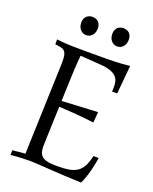

<svg xmlns="http://www.w3.org/2000/svg" viewBox="-159 -949 836 1047"><g transform="rotate(20 259.0 -425.5)"><path d="M394 -320.8Q364.7 -324.7 334.7 -327.6Q304.7 -330.6 277.3 -332.5Q250 -334.5 227.3 -335.7Q204.6 -336.9 189.9 -337.9Q188 -279.3 186 -231Q185.1 -210.4 184.6 -189.9Q184.1 -169.4 183.3 -152.1Q182.6 -134.8 182.4 -122.6Q182.1 -110.4 182.1 -106Q182.1 -80.6 189 -65.4Q195.8 -50.3 209.7 -42.5Q223.6 -34.7 244.1 -32.2Q264.6 -29.8 292 -29.8Q331.1 -29.8 358.6 -34.7Q386.2 -39.6 405.5 -52.7Q424.8 -65.9 437 -89.1Q449.2 -112.3 457 -148.9H487.8Q485.8 -135.7 481.9 -115.7Q478 -95.7 472.4 -73.5Q466.8 -51.3 459.2 -29.3Q451.7 -7.3 442.9 9.8Q391.1 8.3 344 5.6Q296.9 2.9 258.1 0.5Q219.2 -2 190.4 -3.9Q161.6 -5.9 147 -5.9Q122.1 -5.9 94.2 -4.9Q66.4 -3.9 29.8 0L30.8 -27.8Q43.5 -28.8 53.2 -29.8Q63 -30.8 71.3 -31.7Q79.6 -32.7 87.4 -33.2Q95.2 -33.7 104 -34.2Q108.9 -177.2 112.8 -293Q114.3 -342.3 116 -390.4Q117.7 -438.5 119.1 -477.5Q120.6 -516.6 121.3 -543Q122.1 -569.3 122.1 -575.2Q122.1 -597.2 119.4 -610.6Q116.7 -624 110.8 -631.6Q105 -639.2 95.7 -642.6Q86.4 -646 73.2 -647.9L53.2 -650.9V-679.2Q66.9 -677.2 87.9 -675.3Q106 -673.8 133.3 -672.9Q160.6 -671.9 200.2 -671.9H317.9Q337.4 -671.9 356 -672.1Q374.5 -672.4 393.6 -673.1Q412.6 -673.8 433.1 -675.3Q453.6 -676.8 477.1 -679.2L461.9 -514.2H432.1Q432.6 -523.9 432.9 -529.5Q433.1 -535.2 433.1 -538.3Q433.1 -541.5 433.1 -542.7Q433.1 -543.9 433.1 -544.9Q433.1 -561 429 -575.7Q424.8 -590.3 412.8 -601.8Q400.9 -613.3 379.6 -620.8Q358.4 -628.4 324.2 -630.9L204.1 -639.2Q200.2 -599.1 198 -557.9Q195.8 -516.6 194.8 -481.9L190.9 -372.1L398.9 -382.8ZM325.7 -811Q325.7 -824.2 329.8 -833.7Q334 -843.3 340.6 -849.1Q347.2 -855 356 -857.9Q364.7 -860.8 373.5 -860.8Q382.3 -860.8 391.1 -857.9Q399.9 -855 406.5 -849.1Q413.1 -843.3 417.2 -833.7Q421.4 -824.2 421.4 -811Q421.4 -786.1 407.7 -770.5Q394 -754.9 373.5 -754.9Q353 -754.9 339.4 -770.5Q325.7 -786.1 325.7 -811ZM145.5 -811Q145.5 -824.2 149.7 -833.7Q153.8 -843.3 160.6 -849.1Q167.5 -855 176 -857.9Q184.6 -860.8 193.8 -860.8Q202.6 -860.8 211.4 -857.9Q220.2 -855 226.8 -849.1Q233.4 -843.3 237.5 -833.7Q241.7 -824.2 241.7 -811Q241.7 -786.1 228 -770.5Q214.4 -754.9 193.8 -754.9Q173.3 -754.9 159.4 -770.5Q145.5 -786.1 145.5 -811Z"/></g></svg>

Font: Simonetta
Style: Regular
Weight: 400
Version: Version 1.004